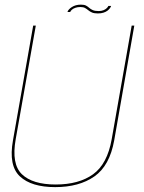

<svg xmlns="http://www.w3.org/2000/svg" viewBox="-20 -782 605 807"><path d="M212 4.5Q312.5 4.5 376.8 -40.5Q441 -85.5 460 -192L544.5 -674.5H533.5L449.5 -197Q431 -92.5 371.2 -49.5Q311.5 -6.5 214 -6.5Q117 -6.5 72.2 -49.5Q27.5 -92.5 46 -197L130.5 -674.5H119.5L34.5 -192Q15.5 -85.5 63.8 -40.5Q112 4.5 212 4.5ZM391.5 -725.5Q405 -725.5 415 -728.8Q425 -732 431.8 -737.2Q438.5 -742.5 442.2 -747.8Q446 -753 447 -757H435.5Q434 -753 428.8 -747.8Q423.5 -742.5 414.8 -739Q406 -735.5 395 -735.5Q379 -735.5 370 -739.5Q361 -743.5 355 -749Q349 -754.5 341.5 -758.5Q334 -762.5 320 -762.5Q308.5 -762.5 298.8 -759.8Q289 -757 281.8 -752.2Q274.5 -747.5 269.8 -742.2Q265 -737 263.5 -731.5H275Q276.5 -736 282 -741Q287.5 -746 296.8 -749.2Q306 -752.5 317.5 -752.5Q330 -752.5 337.2 -748.5Q344.5 -744.5 351 -739Q357.5 -733.5 366.5 -729.5Q375.5 -725.5 391.5 -725.5Z"/></svg>

Font: Anybody Thin
Style: Italic
Weight: 100
Italic angle: -10°
Designer: Tyler Finck
Foundry: Etcetera Type Company
Version: Version 1.114;gftools[0.9.25]